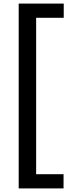

<svg xmlns="http://www.w3.org/2000/svg" viewBox="-20 -828 374 1068"><path d="M84 220V-808H334.5V-729H181V141H333.5V220Z"/></svg>

Font: Encode Sans Semi Condensed Medium
Style: Regular
Weight: 500
Width: 4
Designer: Multiple Designers
Foundry: Impallari Type
Version: Version 3.000; ttfautohint (v1.8.3) -l 8 -r 50 -G 200 -x 14 